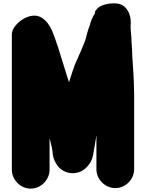

<svg xmlns="http://www.w3.org/2000/svg" viewBox="-20 -864 862 1135"><path d="M161.5 251C221.9 251 273 199.5 273 139V-45C278.3 -31.9 280.6 -13.6 284 -1C285.3 1.7 286 3.7 286 5L288 17C288.7 23 289.7 28.7 291 34V42C293.6 60 295.7 70.3 304 88.5C321.4 126.5 352.5 156.1 405 160C461.2 162.1 496.8 126.8 516.5 92C531.4 65.7 532.3 35.7 539 2L550 -64V137C550 196.7 601.6 248 661.5 248C721.4 248 773 196.7 773 137V-303C773 -315 772.7 -328 772 -342C772 -397.2 766.8 -448.3 764 -502L762 -532C762 -558.8 759.4 -586.2 758 -611L756 -649C755.1 -666.5 752 -685.2 752 -701V-716C752 -718 752.3 -719.7 753 -721V-730C753 -776.1 735.9 -811.4 707.5 -831C670 -856.8 580.2 -842.4 555 -813C551.1 -808.4 538.7 -796.1 541.5 -789.5C542.5 -787.2 542.7 -786 542 -786C525.9 -761.3 517.9 -743.6 510 -712V-711C501.3 -691.4 498.9 -679.8 493 -660L487 -636C487 -634.7 486.7 -633.3 486 -632L479 -613C470.8 -594.6 463.5 -574.1 455 -555L445 -533C443 -527 440.7 -521.7 438 -517C416.9 -474.8 403.9 -425.6 388 -378C379.7 -402.8 371 -427.8 363 -457C346.8 -510.2 338.4 -537 324 -582C299.2 -651 284 -721 230 -757C192.5 -783.4 146.5 -770.1 113 -749C87 -732.6 50 -697.6 50 -661V139C50 199.5 101.1 251 161.5 251Z"/></svg>

Font: Smoothie
Style: Blk
Weight: 900
Foundry: Cannot Into Space Fonts
Version: Version 0.8